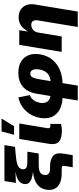

<svg xmlns="http://www.w3.org/2000/svg" viewBox="696 -1500 1008 2440"><g transform="rotate(-90 1200.0 -280.0)"><path d="M294.4 140.1 308.6 56.6Q313 30.8 312.3 18.8Q311.5 6.8 300.8 3.4Q290 0 263.7 0H216.3Q144 0 94 -22.5Q43.9 -44.9 21.7 -87.9Q-0.5 -130.9 9.3 -191.4Q18.6 -251.5 51 -287.1Q83.5 -322.8 129.6 -340.6Q175.8 -358.4 228.3 -364.3Q280.8 -370.1 329.6 -370.1L328.6 -361.3Q281.7 -361.3 235.6 -365.5Q189.5 -369.6 152.6 -381.8Q115.7 -394 95.7 -417.5Q75.7 -440.9 82 -479.5Q87.9 -516.6 115.7 -540.3Q143.6 -564 192.6 -577.1Q241.7 -590.3 311 -597.7L315.9 -590.3L95.2 -582L119.1 -727.5H576.2L553.7 -592.8L465.3 -585.4Q375 -578.6 326.7 -561.8Q278.3 -544.9 269.5 -501.5Q264.2 -474.1 282 -455.3Q299.8 -436.5 358.9 -436.5H492.7L468.8 -292H329.1Q293.5 -292 265.9 -287.4Q238.3 -282.7 220.7 -268.3Q203.1 -253.9 197.3 -225.1Q190.4 -192.4 208.3 -170.4Q226.1 -148.4 274.9 -148.4H298.8Q392.1 -148.4 438 -110.1Q483.9 -71.8 467.3 26.4L448.2 140.1Z M761.2 2.4Q658.7 2.4 618.4 -36.1Q578.1 -74.7 591.8 -159.2L654.3 -539.1H850.6L790.5 -177.7Q788.1 -161.1 795.9 -152.3Q803.7 -143.6 821.3 -143.6Q830.1 -143.6 835.9 -144Q841.8 -144.5 845.7 -146L844.7 -9.3Q832 -5.9 810.5 -1.7Q789.1 2.4 761.2 2.4ZM707 -605 749 -764.2H913.1L816.4 -605Z M1142.6 204.1 1229.5 -321.8Q1240.2 -386.2 1271.2 -438.2Q1302.2 -490.2 1357.7 -520.5Q1413.1 -550.8 1497.1 -550.8Q1581.1 -550.8 1637.9 -516.1Q1694.8 -481.4 1719 -419.7Q1743.2 -357.9 1729.5 -275.4Q1715.3 -189 1665.3 -124.5Q1615.2 -60.1 1533.4 -24.2Q1451.7 11.7 1341.3 11.7H1209.5Q1098.6 11.7 1030.3 -24.4Q961.9 -60.5 934.8 -124.3Q907.7 -188 921.4 -271Q933.6 -342.8 969.5 -400.9Q1005.4 -459 1060.1 -498Q1114.7 -537.1 1182.1 -550.8L1211.4 -404.8Q1188.5 -397.9 1168 -380.1Q1147.5 -362.3 1133.3 -335.4Q1119.1 -308.6 1113.8 -274.9Q1107.4 -236.3 1116.9 -206.1Q1126.5 -175.8 1155.3 -158.2Q1184.1 -140.6 1234.9 -140.6H1366.7Q1418.5 -140.6 1453.6 -158Q1488.8 -175.3 1509.3 -207.5Q1529.8 -239.7 1537.1 -284.7Q1542.5 -318.8 1538.6 -344.5Q1534.7 -370.1 1521 -384.3Q1507.3 -398.4 1484.4 -398.4Q1458 -398.4 1444.1 -380.6Q1430.2 -362.8 1423.3 -334.7Q1416.5 -306.6 1411.1 -275.4L1332 204.1Z M2006.3 -299.3 1956.5 0H1760.7L1849.6 -539.1H2035.6L2015.6 -398.9L2005.4 -400.4Q2025.9 -442.4 2052 -475.6Q2078.1 -508.8 2114.3 -527.8Q2150.4 -546.9 2200.2 -546.9Q2258.8 -546.9 2298.6 -520.5Q2338.4 -494.1 2355.7 -447.8Q2373 -401.4 2363.3 -341.3L2272.9 204.1H2077.1L2160.6 -300.8Q2167.5 -341.3 2153.3 -364Q2139.2 -386.7 2103.5 -386.7Q2079.6 -386.7 2059.1 -376.2Q2038.6 -365.7 2024.7 -346.4Q2010.7 -327.1 2006.3 -299.3Z"/></g></svg>

Font: Inter 18pt Black
Style: Italic
Weight: 900
Italic angle: -9.3988°
Designer: Rasmus Andersson
Foundry: rsms
Version: Version 4.001;git-66647c0bb